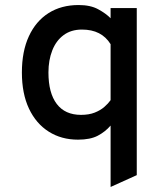

<svg xmlns="http://www.w3.org/2000/svg" viewBox="-20 -543 656 763"><path d="M419.5 200V-44Q398.5 -19.5 368.8 -3.8Q339 12 290 12Q224 12 173.8 -19.8Q123.5 -51.5 95.2 -111.2Q67 -171 67 -255Q67 -339 94.8 -399Q122.5 -459 173 -491Q223.5 -523 292.5 -523Q339.5 -523 370.2 -506.2Q401 -489.5 419.5 -470.5V-511H523.5V153ZM302 -86.5Q333.5 -86.5 356.2 -95.5Q379 -104.5 394.5 -118Q410 -131.5 419.5 -145V-367.5Q401.5 -396.5 373.2 -411Q345 -425.5 305.5 -425.5Q262.5 -425.5 232.8 -403.5Q203 -381.5 187.8 -342.8Q172.5 -304 172.5 -255Q172.5 -173.5 205.5 -130Q238.5 -86.5 302 -86.5Z"/></svg>

Font: Overpass Mono Light SemiBold
Style: Regular
Weight: 600
Monospace: yes
Version: Version 4.000